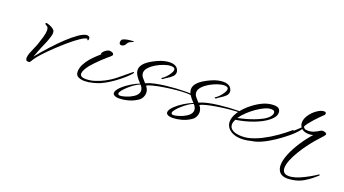

<svg xmlns="http://www.w3.org/2000/svg" viewBox="-49 -831 2581 1439"><g transform="rotate(20 1241.5 -111.5)"><path d="M146 16Q130 18 124 11.5Q118 5 118 -7Q118 -24 126.5 -47Q135 -70 146 -93.5Q157 -117 163 -135Q174 -167 183 -198.5Q192 -230 192 -252Q192 -279 176 -285Q163 -291 163 -299Q163 -303 169 -303Q171 -303 173 -303Q175 -303 178 -302Q186 -300 195.5 -296.5Q205 -293 214 -288Q224 -282 232.5 -274Q241 -266 241 -249Q241 -237 237 -224Q231 -202 220.5 -175Q210 -148 197 -120Q193 -110 185 -90.5Q177 -71 163 -33Q206 -86 252 -136.5Q298 -187 342 -228Q386 -269 423 -294.5Q460 -320 485 -322Q493 -323 501.5 -318Q510 -313 510 -301Q510 -299 509.5 -296.5Q509 -294 508 -291Q507 -287 503.5 -287.5Q500 -288 499 -290Q499 -292 499.5 -295.5Q500 -299 493 -297Q477 -296 443 -273Q409 -250 368 -215Q327 -180 286.5 -141.5Q246 -103 215 -69.5Q184 -36 171 -16Q163 -3 157 6.5Q151 16 146 16Z M753 -338Q735 -338 735 -358Q735 -366 739 -374Q742 -382 759 -387.5Q776 -393 795.5 -395.5Q815 -398 826 -398Q835 -398 835 -397Q835 -395 825 -391Q815 -387 804 -381Q793 -375 789 -367Q784 -354 773.5 -346Q763 -338 753 -338ZM583 8Q555 8 534 -2.5Q513 -13 513 -41Q513 -71 528 -100Q543 -129 564 -153.5Q585 -178 605.5 -196.5Q626 -215 636 -224Q627 -226 639 -242Q651 -258 674 -268Q680 -270 685 -270Q696 -270 707.5 -265Q719 -260 719 -251Q719 -246 715 -241Q711 -236 707 -233Q699 -227 682 -212Q665 -197 645 -178Q625 -159 607.5 -140.5Q590 -122 580 -110Q543 -63 543 -37Q543 -9 588 -9Q625 -9 660.5 -20.5Q696 -32 727 -48Q776 -73 818 -108.5Q860 -144 905 -180Q907 -181 910 -181Q913 -181 913 -178Q913 -175 909 -170Q903 -162 884 -143.5Q865 -125 836.5 -102Q808 -79 773.5 -56.5Q739 -34 703 -18Q684 -10 649.5 -1Q615 8 583 8Z M875 42Q869 42 863 41.5Q857 41 852 40Q840 38 831.5 32Q823 26 823 15Q823 9 824 6Q831 -14 856 -37.5Q881 -61 916 -82.5Q951 -104 984 -117Q959 -142 945 -164.5Q931 -187 931 -209Q931 -238 958.5 -265Q986 -292 1047 -320Q1076 -333 1099.5 -338Q1123 -343 1141 -343Q1164 -343 1178 -337Q1192 -331 1198 -324Q1213 -306 1213 -289Q1213 -269 1197 -254Q1181 -239 1162.5 -228Q1144 -217 1135 -209Q1131 -205 1126 -205Q1122 -205 1120.5 -208Q1119 -211 1123 -213Q1134 -219 1149.5 -234.5Q1165 -250 1177 -269Q1189 -288 1189 -301Q1189 -308 1185 -312Q1177 -320 1157 -320Q1135 -320 1104 -309.5Q1073 -299 1044 -282Q1015 -265 995.5 -243.5Q976 -222 976 -201Q976 -181 990 -164Q1004 -147 1018 -132Q1046 -145 1085 -153.5Q1124 -162 1167 -167Q1210 -172 1249.5 -174.5Q1289 -177 1319 -177Q1336 -177 1348 -177Q1360 -177 1367 -175Q1372 -173 1372 -171Q1372 -166 1366 -166Q1359 -166 1351.5 -167Q1344 -168 1333 -168Q1300 -168 1254 -163.5Q1208 -159 1161 -151.5Q1114 -144 1078.5 -135Q1043 -126 1031 -117Q1051 -94 1051 -66Q1051 -46 1040.5 -27Q1030 -8 1008 4Q978 23 941 32.5Q904 42 875 42ZM875 20Q888 20 917.5 11Q947 2 972 -14Q1009 -37 1009 -68Q1009 -90 989 -111Q973 -106 950.5 -91Q928 -76 906.5 -57Q885 -38 870.5 -20.5Q856 -3 856 8Q856 20 875 20Z M1300 42Q1294 42 1288 41.5Q1282 41 1277 40Q1265 38 1256.5 32Q1248 26 1248 15Q1248 9 1249 6Q1256 -14 1281 -37.5Q1306 -61 1341 -82.5Q1376 -104 1409 -117Q1384 -142 1370 -164.5Q1356 -187 1356 -209Q1356 -238 1383.5 -265Q1411 -292 1472 -320Q1501 -333 1524.5 -338Q1548 -343 1566 -343Q1589 -343 1603 -337Q1617 -331 1623 -324Q1638 -306 1638 -289Q1638 -269 1622 -254Q1606 -239 1587.5 -228Q1569 -217 1560 -209Q1556 -205 1551 -205Q1547 -205 1545.5 -208Q1544 -211 1548 -213Q1559 -219 1574.5 -234.5Q1590 -250 1602 -269Q1614 -288 1614 -301Q1614 -308 1610 -312Q1602 -320 1582 -320Q1560 -320 1529 -309.5Q1498 -299 1469 -282Q1440 -265 1420.5 -243.5Q1401 -222 1401 -201Q1401 -181 1415 -164Q1429 -147 1443 -132Q1471 -145 1510 -153.5Q1549 -162 1592 -167Q1635 -172 1674.5 -174.5Q1714 -177 1744 -177Q1761 -177 1773 -177Q1785 -177 1792 -175Q1797 -173 1797 -171Q1797 -166 1791 -166Q1784 -166 1776.5 -167Q1769 -168 1758 -168Q1725 -168 1679 -163.5Q1633 -159 1586 -151.5Q1539 -144 1503.5 -135Q1468 -126 1456 -117Q1476 -94 1476 -66Q1476 -46 1465.5 -27Q1455 -8 1433 4Q1403 23 1366 32.5Q1329 42 1300 42ZM1300 20Q1313 20 1342.5 11Q1372 2 1397 -14Q1434 -37 1434 -68Q1434 -90 1414 -111Q1398 -106 1375.5 -91Q1353 -76 1331.5 -57Q1310 -38 1295.5 -20.5Q1281 -3 1281 8Q1281 20 1300 20Z M1836 13Q1813 13 1792.5 8Q1772 3 1755 -7Q1733 -21 1722.5 -39.5Q1712 -58 1712 -79Q1712 -114 1736 -152Q1760 -190 1799.5 -224.5Q1839 -259 1883 -282Q1909 -296 1935 -302Q1961 -308 1981 -308Q2014 -308 2024.5 -295.5Q2035 -283 2035 -267Q2035 -248 2023.5 -231Q2012 -214 1990 -197Q1951 -166 1884.5 -141Q1818 -116 1747 -106Q1742 -96 1738.5 -86Q1735 -76 1735 -66Q1735 -44 1749.5 -30.5Q1764 -17 1786.5 -11.5Q1809 -6 1833 -6Q1845 -6 1857 -7Q1869 -8 1879 -10Q1931 -21 1984.5 -48Q2038 -75 2088 -110Q2138 -145 2178 -180Q2180 -181 2183 -181Q2187 -181 2187 -179Q2187 -176 2183 -171Q2176 -159 2154.5 -140Q2133 -121 2105.5 -101Q2078 -81 2052 -63.5Q2026 -46 2009 -36Q1972 -15 1926 -1Q1880 13 1836 13ZM1756 -123Q1779 -128 1811 -136.5Q1843 -145 1877.5 -157.5Q1912 -170 1941 -185.5Q1970 -201 1986 -219Q2002 -236 2002 -254Q2002 -262 1996 -267.5Q1990 -273 1972 -273Q1951 -273 1922 -260Q1893 -247 1861.5 -225Q1830 -203 1802 -176.5Q1774 -150 1756 -123Z M2266 175Q2221 175 2201.5 153Q2182 131 2182 97Q2182 57 2203.5 5Q2225 -47 2260 -100.5Q2295 -154 2335 -198Q2317 -193 2301 -193Q2264 -193 2242 -212L2235 -202Q2228 -192 2210.5 -174Q2193 -156 2176 -142Q2133 -106 2085.5 -74Q2038 -42 1992 -21Q1946 0 1906 3Q1902 3 1897 1.5Q1892 0 1892 -2Q1892 -5 1910 -9Q1945 -16 1987.5 -38.5Q2030 -61 2075.5 -92.5Q2121 -124 2163 -158Q2180 -172 2199.5 -190Q2219 -208 2234 -222Q2223 -237 2223 -258Q2223 -281 2235.5 -304.5Q2248 -328 2268 -348Q2288 -368 2310.5 -380.5Q2333 -393 2352 -393Q2368 -393 2368 -380Q2368 -371 2360 -365Q2353 -359 2336.5 -342.5Q2320 -326 2301 -305Q2282 -284 2267 -264.5Q2252 -245 2248 -233Q2252 -226 2259 -220.5Q2266 -215 2286 -215Q2312 -215 2335.5 -225.5Q2359 -236 2380 -250Q2386 -252 2391 -252Q2413 -252 2423 -240Q2427 -234 2413 -218Q2399 -202 2385 -187Q2356 -156 2326 -116.5Q2296 -77 2271 -36Q2246 5 2231 42Q2216 79 2216 106Q2216 128 2228 141Q2240 154 2268 154Q2280 154 2295 151Q2321 147 2354 132.5Q2387 118 2420 99.5Q2453 81 2476 65Q2478 64 2480 64Q2483 64 2483 68Q2483 72 2479 74Q2472 80 2447.5 101Q2423 122 2386.5 143Q2350 164 2305 171Q2295 172 2285 173.5Q2275 175 2266 175Z"/></g></svg>

Font: WindSong
Style: Regular
Weight: 400
Designer: Robert E. Leuschke
Foundry: Robert E. Leuschke
Version: Version 1.010; ttfautohint (v1.8.3)